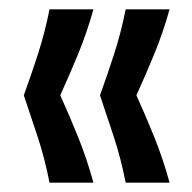

<svg xmlns="http://www.w3.org/2000/svg" viewBox="-20 -470 411 411"><path d="M86 -79Q76 -130 61 -176Q46 -222 31 -266Q47 -310 61.5 -355Q76 -400 86 -450H180Q166 -400 147.5 -355Q129 -310 109 -266Q129 -222 147.5 -176Q166 -130 180 -79ZM249 -79Q239 -130 224 -176Q209 -222 194 -266Q210 -310 224.5 -355Q239 -400 249 -450H343Q329 -400 310.5 -355Q292 -310 272 -266Q292 -222 310.5 -176Q329 -130 343 -79Z"/></svg>

Font: Bricolage Grotesque 48pt
Style: Regular
Weight: 400
Designer: Mathieu Triay
Foundry: Atelier Triay
Version: Version 1.000; ttfautohint (v1.8.4.7-5d5b);gftools[0.9.32]